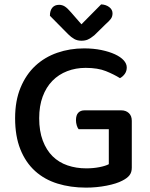

<svg xmlns="http://www.w3.org/2000/svg" viewBox="-20 -843 686 877"><path d="M582 -77Q582 -56 571.5 -42.5Q561 -29 539 -18Q513 -4 467 5Q421 14 373 14Q302 14 242.5 -4.5Q183 -23 140 -62Q97 -101 73 -161Q49 -221 49 -303Q49 -383 74 -443Q99 -503 141.5 -542.5Q184 -582 241.5 -602Q299 -622 364 -622Q407 -622 443 -614.5Q479 -607 505 -595Q531 -583 545 -567.5Q559 -552 559 -535Q559 -518 550 -505.5Q541 -493 528 -486Q501 -503 464 -518Q427 -533 371 -533Q326 -533 287 -518Q248 -503 219.5 -474Q191 -445 175 -402Q159 -359 159 -303Q159 -244 175.5 -200.5Q192 -157 220.5 -129Q249 -101 288.5 -87.5Q328 -74 374 -74Q406 -74 434 -79.5Q462 -85 477 -93V-253H339Q334 -259 330.5 -270.5Q327 -282 327 -294Q327 -317 337.5 -328Q348 -339 366 -339H534Q555 -339 568.5 -326.5Q582 -314 582 -291ZM442 -823Q464 -822 479 -810.5Q494 -799 494 -782Q494 -767 486 -756.5Q478 -746 462 -732L411 -682Q394 -668 381.5 -662.5Q369 -657 352 -657Q333 -657 319 -665Q305 -673 291 -687L208 -771Q208 -795 219 -808Q230 -821 250 -821Q264 -821 276 -813.5Q288 -806 305 -786L352 -732Z"/></svg>

Font: Baloo 2 Latin Medium
Style: Regular
Weight: 500
Designer: Sarang Kulkarni and Ek Type
Foundry: Ek Type
Version: Version 1.001